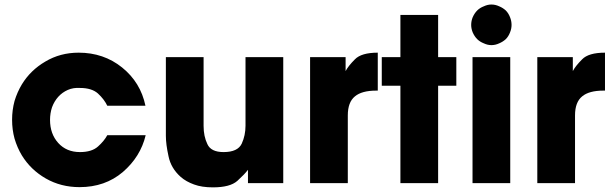

<svg xmlns="http://www.w3.org/2000/svg" viewBox="-20 -806 2689 845"><path d="M452.1 -210.9Q438.5 -185.5 411.1 -161.1Q383.8 -136.7 332 -136.7Q272.5 -136.7 236.3 -176.8Q200.2 -216.8 200.2 -278.3Q200.2 -307.6 209 -334Q218.8 -360.4 236.3 -379.9Q253.9 -399.4 278.3 -410.2Q302.7 -420.9 332 -418.9Q383.8 -418.9 411.1 -394.5Q438.5 -369.1 452.1 -340.8Q507.8 -340.8 620.1 -340.8Q598.6 -443.4 517.6 -508.8Q436.5 -574.2 326.2 -574.2Q245.1 -574.2 179.7 -535.2Q114.3 -497.1 76.2 -434.6Q55.7 -400.4 43.9 -361.3Q33.2 -321.3 33.2 -279.3Q33.2 -235.4 43.9 -196.3Q55.7 -156.2 76.2 -122.1Q115.2 -58.6 181.6 -20.5Q248 17.6 330.1 17.6Q442.4 17.6 520.5 -48.8Q598.6 -116.2 621.1 -210.9Q564.5 -210.9 452.1 -210.9Z M1226.6 -554.7Q1184.6 -554.7 1060.5 -554.7Q1060.5 -479.5 1060.5 -252.9Q1060.5 -210 1043.9 -173.8Q1026.4 -136.7 963.9 -136.7Q908.2 -136.7 892.6 -171.9Q876 -206.1 876 -252Q876 -352.5 876 -554.7Q835 -554.7 710 -554.7Q710 -545.9 710 -516.6Q710 -439.5 710 -208Q710 -170.9 721.7 -118.2Q732.4 -65.4 775.4 -27.3Q798.8 -6.8 834 5.9Q868.2 18.6 917 18.6Q992.2 18.6 1024.4 -9.8Q1056.6 -39.1 1071.3 -58.6Q1071.3 -39.1 1071.3 0Q1110.4 0 1226.6 0Q1226.6 -138.7 1226.6 -554.7Z M1344.7 0Q1386.7 0 1510.7 0Q1510.7 -74.2 1510.7 -297.9Q1510.7 -356.4 1542 -381.8Q1572.3 -407.2 1635.7 -407.2Q1637.7 -407.2 1642.6 -407.2Q1642.6 -449.2 1642.6 -574.2Q1570.3 -574.2 1542 -544.9Q1512.7 -515.6 1501 -493.2Q1501 -513.7 1501 -554.7Q1461.9 -554.7 1344.7 -554.7Q1344.7 -520.5 1344.7 -416Q1344.7 -311.5 1344.7 0Z M1742.2 0Q1784.2 0 1908.2 0Q1908.2 -107.4 1908.2 -428.7Q1928.7 -428.7 1988.3 -428.7Q1988.3 -460.9 1988.3 -554.7Q1968.8 -554.7 1908.2 -554.7Q1908.2 -601.6 1908.2 -740.2Q1867.2 -740.2 1742.2 -740.2Q1742.2 -693.4 1742.2 -554.7Q1721.7 -554.7 1660.2 -554.7Q1660.2 -546.9 1660.2 -523.4Q1660.2 -500 1660.2 -428.7Q1680.7 -428.7 1742.2 -428.7Q1742.2 -321.3 1742.2 0Z M2059.6 0Q2101.6 0 2225.6 0Q2225.6 -138.7 2225.6 -554.7Q2184.6 -554.7 2059.6 -554.7Q2059.6 -520.5 2059.6 -416Q2059.6 -311.5 2059.6 0ZM2206.1 -633.8Q2193.4 -622.1 2176.8 -615.2Q2160.2 -607.4 2142.6 -607.4Q2126 -607.4 2109.4 -615.2Q2091.8 -622.1 2080.1 -633.8Q2068.4 -645.5 2060.5 -663.1Q2053.7 -679.7 2053.7 -696.3Q2053.7 -713.9 2060.5 -730.5Q2068.4 -748 2080.1 -759.8Q2091.8 -771.5 2109.4 -778.3Q2126 -786.1 2142.6 -786.1Q2160.2 -786.1 2176.8 -778.3Q2193.4 -771.5 2206.1 -759.8Q2217.8 -748 2224.6 -730.5Q2231.4 -713.9 2231.4 -696.3Q2231.4 -679.7 2224.6 -663.1Q2217.8 -645.5 2206.1 -633.8Z M2344.7 0Q2386.7 0 2510.7 0Q2510.7 -74.2 2510.7 -297.9Q2510.7 -356.4 2542 -381.8Q2572.3 -407.2 2635.7 -407.2Q2637.7 -407.2 2642.6 -407.2Q2642.6 -449.2 2642.6 -574.2Q2570.3 -574.2 2542 -544.9Q2512.7 -515.6 2501 -493.2Q2501 -513.7 2501 -554.7Q2461.9 -554.7 2344.7 -554.7Q2344.7 -520.5 2344.7 -416Q2344.7 -311.5 2344.7 0Z"/></svg>

Font: Avakin
Style: Bold
Weight: 700
Designer: Herb Lubalin, Tom Carnase, Ed Benguiat, Adobe Type Staff
Version: Version 1.0